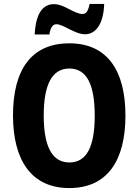

<svg xmlns="http://www.w3.org/2000/svg" viewBox="-20 -945 704 975"><path d="M156 -770H231C236 -809 251 -822 266 -822C303 -822 359 -771 412 -771C466 -771 506 -823 509 -925H435C428 -890 418 -874 400 -874C356 -874 307 -924 254 -924C182 -924 160 -848 156 -770ZM617 -358C617 -585 526 -725 332 -725C141 -725 46 -593 46 -359C46 -132 139 10 332 10C526 10 617 -131 617 -358ZM202 -358C202 -513 243 -597 332 -597C421 -597 461 -515 461 -358C461 -201 421 -120 332 -120C244 -120 202 -203 202 -358Z"/></svg>

Font: Noto Sans Bengali Condensed
Style: Bold
Weight: 700
Width: 3
Designer: Joana Ranito - Universal Thirst; Jelle Bosma - Monotype Design Team
Foundry: Universal Thirst ehf.
Version: Version 3.000